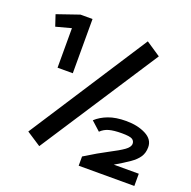

<svg xmlns="http://www.w3.org/2000/svg" viewBox="-132 -817 1015 1018"><g transform="rotate(20 375.0 -308.0)"><path d="M134 -380V-603L48 -580L27 -643L152 -686H220V-380ZM185 44 104 -9 536 -675 618 -620ZM417 70V18Q491 -28 542.5 -54.5Q594 -81 620 -99.5Q646 -118 646 -137Q646 -153 632.5 -161.5Q619 -170 574 -170Q529 -170 502 -162.5Q475 -155 456 -136L405 -182Q433 -208 474 -223.5Q515 -239 574 -239Q638 -239 684 -215.5Q730 -192 730 -148Q730 -116 715 -93Q700 -70 669 -48.5Q638 -27 590 1H731V70Z"/></g></svg>

Font: Inconsolata ExtraExpanded Black
Style: Regular
Weight: 900
Width: 8
Monospace: yes
Designer: Raph Levien, Cyreal, Brenton Simpson
Foundry: Raph Levien, Cyreal, Google
Version: Version 3.001; ttfautohint (v1.8.2.53-6de2)